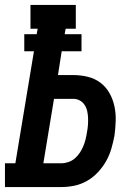

<svg xmlns="http://www.w3.org/2000/svg" viewBox="-39 -755 559 775"><path d="M-19 0V-96H23L98 -548H59V-617H109L113 -639H84V-735H267V-639H226L222 -617H290V-548H210L195 -452H257Q287 -452 315.5 -445Q344 -438 366.5 -421Q389 -404 403 -379Q417 -354 423 -325.5Q429 -297 428 -267Q427 -237 423 -207Q418 -181 410.5 -155Q403 -129 389.5 -105Q376 -81 356.5 -60Q337 -39 312.5 -25Q288 -11 261.5 -5.5Q235 0 209 0ZM136 -96H209Q223 -96 237.5 -101Q252 -106 263.5 -116Q275 -126 283.5 -139Q292 -152 297.5 -165.5Q303 -179 306.5 -193Q310 -207 312 -221Q315 -236 316 -250.5Q317 -265 316.5 -279Q316 -293 313 -306.5Q310 -320 302.5 -331.5Q295 -343 283 -349.5Q271 -356 257 -356H179Z"/></svg>

Font: Iosevka Curly Slab Oblique
Style: Bold
Weight: 700
Italic angle: -9°
Monospace: yes
Designer: Belleve Invis
Foundry: Belleve Invis
Version: Version 11.1.0; ttfautohint (v1.8.3)